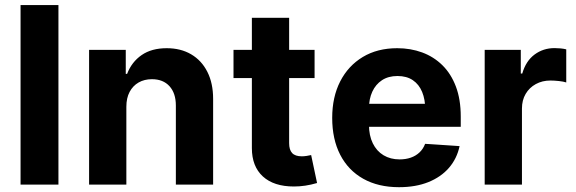

<svg xmlns="http://www.w3.org/2000/svg" viewBox="-20 -748 2332 778"><path d="M216.8 -727.5V0H63.3V-727.5Z M492 -315.2V0H341V-545.9H489.6V-448.8H495.1Q513.6 -497 554 -524.9Q594.3 -552.7 655.5 -552.7Q712.4 -552.7 754.6 -527.9Q796.9 -503.1 820.2 -457Q843.6 -410.9 843.6 -347.3V0H692.6V-320.3Q692.6 -370.2 666.8 -398.7Q641 -427.1 595.5 -427.1Q565.1 -427.1 541.7 -413.8Q518.4 -400.5 505.2 -375.6Q492 -350.8 492 -315.2Z M1254.7 -545.9V-431.8H926.2V-545.9ZM1000.6 -675.8H1151.6V-168Q1151.6 -140.7 1163.9 -127.7Q1176.2 -114.6 1203.1 -114.6Q1211.7 -114.6 1222.5 -116.2Q1233.3 -117.8 1240.8 -119.7L1264.8 -6.4Q1239.9 0.9 1216.8 4.3Q1193.7 7.7 1171 7.7Q1089.6 7.7 1045.1 -33.1Q1000.6 -73.9 1000.6 -147.9Z M1596.8 10.5Q1512.9 10.5 1452 -23.6Q1391.1 -57.7 1358.6 -120.8Q1326.1 -183.9 1326.1 -270.3Q1326.1 -354.6 1358.5 -418.1Q1391 -481.6 1450.2 -517.2Q1509.4 -552.7 1589.6 -552.7Q1643.8 -552.7 1690.6 -535.5Q1737.4 -518.3 1772.6 -483.7Q1807.7 -449.2 1827.3 -397.3Q1847 -345.3 1847 -275.6V-234.2H1386.2V-327.5H1773.7L1703.2 -303.1Q1703.2 -344.9 1690.5 -375.5Q1677.8 -406.2 1652.8 -423.1Q1627.8 -440 1590.7 -440Q1553.6 -440 1527.8 -423Q1502.1 -406 1488.6 -376.5Q1475.1 -347.1 1475.1 -309V-243Q1475.1 -198.8 1490.6 -167.3Q1506.1 -135.7 1534.1 -118.9Q1562.1 -102.1 1599.1 -102.1Q1624.2 -102.1 1644.8 -109.3Q1665.3 -116.5 1680.2 -130.7Q1695 -144.8 1702.6 -165.2L1842.3 -155.9Q1831.6 -105.5 1799.3 -68Q1766.9 -30.6 1715.6 -10Q1664.3 10.5 1596.8 10.5Z M1944 0V-545.9H2090.3V-450H2096.2Q2111 -501.1 2146.2 -527.1Q2181.4 -553.1 2227.1 -553.1Q2238.4 -553.1 2251.5 -551.9Q2264.6 -550.6 2274.5 -548V-413.9Q2264 -417.5 2245.2 -419.6Q2226.4 -421.7 2210.4 -421.7Q2177.3 -421.7 2151.1 -407.3Q2124.8 -392.9 2109.9 -367.4Q2095 -342 2095 -308.4V0Z"/></svg>

Font: Inter
Style: Regular
Weight: 400
Designer: Rasmus Andersson
Foundry: rsms
Version: Version 4.000;git-8c9346024